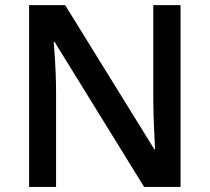

<svg xmlns="http://www.w3.org/2000/svg" viewBox="-20 -734 823 754"><path d="M689 0H545.9L194.8 -568.8H190.9L193.4 -537.1Q200.2 -446.3 200.2 -371.1V0H94.2V-713.9H235.8L585.9 -147.9H588.9Q587.9 -159.2 585 -229.7Q582 -300.3 582 -339.8V-713.9H689Z"/></svg>

Font: f1_25643          
Style: Regular
Weight: 600
Foundry: Ascender Corporation
Version: Version 1.10